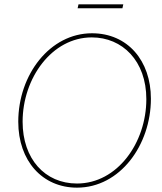

<svg xmlns="http://www.w3.org/2000/svg" viewBox="-20 -858 746 883"><path d="M334 5C532 5 674 -191 674 -404C674 -579 567 -705 403 -705C210 -705 64 -515 64 -298C64 -118 175 5 334 5ZM334 -14C186 -14 84 -128 84 -298C84 -499 219 -686 402 -686C543 -686 653 -578 653 -402C653 -202 520 -14 334 -14ZM337 -820H543L547 -838H341Z"/></svg>

Font: Fixel Text 20240404 Thin
Style: Italic
Weight: 100
Width: 4
Italic angle: -10°
Designer: AlfaBravo + MacPaw
Foundry: Kyrylo Tkachov, Marchela Mozhyna, Serhii Makarenko, Maria Weinstein, Zakhar Kryvoshyya
Version: Version 1.211;Glyphs 3.2 (3225)